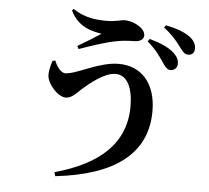

<svg xmlns="http://www.w3.org/2000/svg" viewBox="-59 -884 1118 1025"><g transform="rotate(5 500.0 -371.0)"><path d="M792 -579C808 -555 820 -540 837 -540C858 -540 874 -555 874 -576C874 -596 867 -613 846 -633C815 -662 768 -680 713 -696L703 -682C750 -642 773 -607 792 -579ZM874 -671C893 -646 904 -630 924 -630C945 -630 958 -643 958 -665C958 -688 948 -708 923 -727C895 -748 849 -765 793 -776L784 -763C836 -723 856 -695 874 -671ZM221 -537 206 -534C196 -504 186 -465 194 -438C205 -400 252 -345 294 -345C326 -345 352 -377 374 -397C414 -432 488 -494 548 -494C610 -494 642 -428 642 -328C642 -130 506 -9 268 57L274 78C584 43 761 -80 761 -313C761 -459 684 -549 560 -549C453 -549 338 -474 279 -474C256 -474 231 -508 221 -537ZM286 -812C328 -722 409 -709 454 -701C426 -682 372 -649 331 -625L339 -609C388 -626 480 -659 541 -669C570 -675 611 -677 633 -677C667 -678 682 -693 682 -712C682 -751 619 -784 571 -784C553 -784 525 -772 475 -772C423 -772 356 -777 295 -820Z"/></g></svg>

Font: Noto Serif CJK TC
Style: Bold
Weight: 700
Designer: Ryoko NISHIZUKA 西塚涼子 (kana & ideographs); Frank Grießhammer (Latin, Greek & Cyrillic); Wenlong ZHANG 张文龙 (bopomofo); San
Foundry: Adobe
Version: Version 2.001;hotconv 1.1.0;makeotfexe 2.6.0